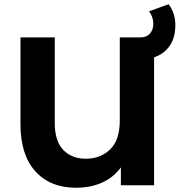

<svg xmlns="http://www.w3.org/2000/svg" viewBox="-20 -877 850 909"><path d="M340.2 11.8Q217.6 11.8 147.3 -66Q76.9 -143.8 76.9 -289.6V-700H239.3V-294.8Q239.3 -208.8 279.7 -167.2Q320.1 -125.5 386 -125.5Q455.3 -125.5 501.2 -169.5Q547.1 -213.5 547.1 -306.4V-700H709.5V0H552.3V-174.4L586.5 -146.1Q553.7 -66.2 490.8 -27.2Q428 11.8 340.2 11.8ZM618.5 -595.8V-700H645.8Q673.5 -700 689.6 -717.7Q705.7 -735.4 705.7 -763.4Q705.7 -781 700.2 -796.6Q694.7 -812.2 685.7 -823.4L778.1 -857Q793.3 -837.4 801.8 -812.3Q810.2 -787.2 810.2 -757.4Q810.2 -682.1 765.6 -639Q721 -595.8 641.9 -595.8Z"/></svg>

Font: Montserrat Alternates Thin
Style: Regular
Weight: 100
Designer: Julieta Ulanovsky
Foundry: Julieta Ulanovsky
Version: Version 9.000